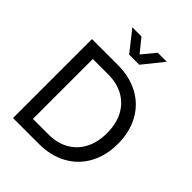

<svg xmlns="http://www.w3.org/2000/svg" viewBox="-270 -1136 1281 1281"><g transform="rotate(45 370.5 -495.5)"><path d="M83 -745H327Q439 -745 523.5 -699Q608 -653 654 -568.5Q700 -484 700 -373Q700 -262 654 -177.5Q608 -93 523.5 -46.5Q439 0 327 0H83ZM328 -90Q410 -90 471 -124.5Q532 -159 565 -223Q598 -287 598 -373Q598 -459 565 -522.5Q532 -586 470.5 -620.5Q409 -655 328 -655H181V-90ZM218 -991H304L380 -897L458 -991H543L427 -847H332Z"/></g></svg>

Font: Eudoxus Sans Medium
Style: Regular
Weight: 500
Designer: Stijn de Vries
Foundry: tokotype
Version: Version 2.005